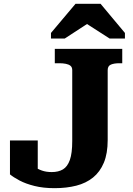

<svg xmlns="http://www.w3.org/2000/svg" viewBox="-20 -965 693 1002"><path d="M266 -710H618V-635H603Q576 -635 559 -628Q542 -621 542 -599V-234Q542 -164 522 -116Q502 -68 465.5 -38.5Q429 -9 378 4Q327 17 265 17Q206 17 160 5.5Q114 -6 82 -23Q50 -40 32 -55V-232H177V-61Q159 -66 145.5 -76.5Q132 -87 124.5 -98Q117 -109 118 -115.5Q119 -122 131 -119Q142 -108 159 -95.5Q176 -83 198.5 -75Q221 -67 250 -67Q285 -67 308.5 -81Q332 -95 344.5 -130Q357 -165 357 -229V-599Q357 -614 348 -621.5Q339 -629 323.5 -632Q308 -635 290 -635H266ZM505 -945H374L246 -793V-764H318L476 -867L393 -866L552 -764H632V-793Z"/></svg>

Font: Roboto Serif 20pt
Style: Bold
Weight: 700
Version: Version 1.008